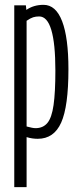

<svg xmlns="http://www.w3.org/2000/svg" viewBox="-20 -564 328 794"><path d="M39 210V-542H87L89 -523Q119 -544 160 -544Q211 -544 237 -476Q263 -408 263 -278Q263 -124 233 -57Q203 10 136 10Q126 10 114.5 8.5Q103 7 90 3V210ZM127 -34Q158 -34 176 -55.5Q194 -77 201.5 -129.5Q209 -182 209 -272Q209 -496 142 -496Q128 -496 117 -492.5Q106 -489 90 -478V-41Q115 -34 127 -34Z"/></svg>

Font: Georama Extra Condensed Light
Style: Regular
Weight: 300
Width: 2
Designer: Jean-Baptiste Levee
Foundry: Production Type
Version: Version 1.000